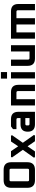

<svg xmlns="http://www.w3.org/2000/svg" viewBox="1699 -2489 790 4228"><g transform="rotate(-90 2094.0 -375.0)"><path d="M72 -168V-522Q72 -690 240 -690H468Q636 -690 636 -522V-168Q636 0 468 0H240Q72 0 72 -168ZM216 -160Q216 -130 246 -130H462Q492 -130 492 -160V-530Q492 -560 462 -560H246Q216 -560 216 -530Z M736 -23 909 -267 741 -505 752 -528H879L986 -370L1093 -528H1220L1231 -505L1064 -267L1236 -23L1225 0H1098L986 -163L874 0H747Z M1470 0Q1308 0 1308 -159Q1308 -318 1470 -318H1608V-376Q1608 -408 1576 -408H1364V-483L1424 -528H1584Q1746 -528 1746 -366V0ZM1446 -152Q1446 -120 1478 -120H1608V-212H1478Q1446 -212 1446 -180Z M1886 0V-528H2178Q2340 -528 2340 -366V0H2202V-376Q2202 -408 2170 -408H2024V0Z M2477 -615V-750H2621V-615ZM2480 0V-528H2618V0Z M2758 -162V-528H2896V-152Q2896 -120 2928 -120H3074V-528H3212V0H2920Q2758 0 2758 -162Z M3356 0V-528H3958Q4120 -528 4120 -366V0H3982V-376Q3982 -408 3950 -408H3807V0H3669V-408H3494V0Z"/></g></svg>

Font: Oxanium
Style: Bold
Weight: 700
Designer: Severin Meyer
Version: Version 2.000